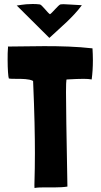

<svg xmlns="http://www.w3.org/2000/svg" viewBox="-20 -936 501 957"><path d="M226 -747C285 -802 343 -849 388 -910C328 -913 311 -915 299 -915C293 -915 289 -915 281 -914C271 -911 239 -870 229 -865C216 -873 188 -914 178 -914C165 -916 153 -916 141 -916C96 -916 65 -907 63 -909ZM152 1C169 -2 187 -2 207 -2C223 -2 239 -2 255 -2C276 -2 297 -3 316 -6V-8C311 -282 309 -413 309 -477C309 -515 310 -530 311 -537C311 -538 312 -539 312 -540H315C350 -542 376 -543 397 -543C413 -543 426 -542 437 -540C441 -569 443 -603 443 -636C443 -657 442 -678 441 -695C363 -704 281 -706 200 -706C138 -706 78 -704 19 -704C19 -703 20 -703 20 -702C18 -682 18 -659 18 -637C18 -592 21 -552 24 -545C30 -543 45 -543 62 -543C90 -543 125 -543 144 -533L145 -532C152 -374 154 -257 154 -173C154 -58 150 -6 152 1Z"/></svg>

Font: HEYCLAY
Style: Regular
Weight: 400
Designer: Marcelo Magalhaes
Foundry: Marcelo Magalhães
Version: Version 1.300;hotconv 1.0.109;makeotfexe 2.5.65596